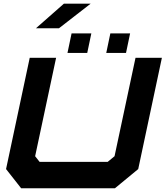

<svg xmlns="http://www.w3.org/2000/svg" viewBox="-20 -1010 888 1030"><path d="M93.5 0 12.5 -103 139.5 -700H281L168.5 -172L192.5 -141.5H557.5L594.5 -172L707 -700H848.5L721.5 -103L596.5 0ZM550 -726 572 -831H678L656 -726ZM342 -726 364 -831H470L448 -726ZM173 -858.5 323 -990.5H466.5L296.5 -858.5Z"/></svg>

Font: Tourney Expanded Black
Style: Italic
Weight: 900
Width: 7
Italic angle: -12°
Designer: Tyler Finck
Foundry: Etcetera Type Co
Version: Version 1.010; ttfautohint (v1.8.3)